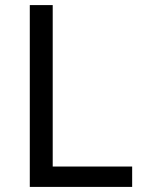

<svg xmlns="http://www.w3.org/2000/svg" viewBox="-20 -734 564 754"><path d="M97 0V-714H187V-80H499V0Z"/></svg>

Font: Noto Znamenny Musical Notation
Style: Regular
Weight: 400
Version: Version 1.003; ttfautohint (v1.8.4.7-5d5b)